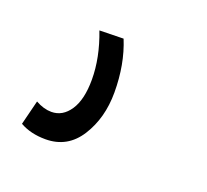

<svg xmlns="http://www.w3.org/2000/svg" viewBox="-56 -68 381 353"><g transform="rotate(20 135.0 108.5)"><path d="M11 208 23 160Q39 169 54 169Q76 169 90 148Q104 127 104 88Q104 45 86 -2L133 -3Q151 41 151 96Q151 146 127.5 183Q104 220 61 220Q32 220 11 208Z"/></g></svg>

Font: Georama Condensed
Style: Italic
Weight: 400
Width: 3
Italic angle: -9°
Designer: Jean-Baptiste Levee
Foundry: Production Type
Version: Version 1.000